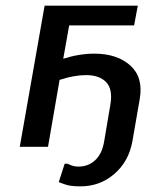

<svg xmlns="http://www.w3.org/2000/svg" viewBox="-20 -520 540 680"><path d="M314 -330Q395 -330 441.5 -288Q488 -246 475 -170L449 -20Q436 52 385 96Q334 140 265 140Q228 140 210 133Q208 132 200 129.5Q192 127 188 125L209 60H219Q220 60 231 65Q243 70 258 70Q293 70 317.5 47Q342 24 349 -20L371 -150Q380 -204 356 -229Q332 -254 285 -254Q242 -254 191 -237L150 0H50L138 -500H468L455 -430H225L204 -312Q261 -330 314 -330Z"/></svg>

Font: Scada
Style: Italic
Weight: 400
Italic angle: -10°
Designer: Jovanny Lemonad
Foundry: Jovanny Lemonad
Version: Version 4.100;PS 004.100;hotconv 1.0.88;makeotf.lib2.5.64775